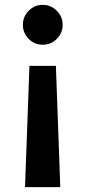

<svg xmlns="http://www.w3.org/2000/svg" viewBox="-20 -520 352 790"><path d="M74.2 -418Q74.2 -451.7 98.1 -475.8Q122.1 -500 155.8 -500Q189.5 -500 213.6 -475.8Q237.8 -451.7 237.8 -418Q237.8 -383.8 213.6 -359.9Q189.5 -335.9 155.8 -335.9Q122.1 -335.9 98.1 -359.9Q74.2 -383.8 74.2 -418ZM83 250 101.1 -249H210L228 250Z"/></svg>

Font: Orkney
Style: Bold
Weight: 700
Designer: Samuel Oakes and Alfredo Marco Pradil
Foundry: Alfredo Marco Pradil
Version: 1.0